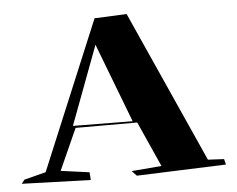

<svg xmlns="http://www.w3.org/2000/svg" viewBox="-46 -709 852 689"><g transform="rotate(-5 380.5 -364.0)"><path d="M254 -73 6 -81 17 -95 95 -115 318 -650 434 -655 679 -109 737 -106 742 -86 420 -74 403 -92 511 -101 438 -264H216L149 -115L252 -101ZM422 -270 313 -555 207 -272Z"/></g></svg>

Font: Xiangcui Kesong Xiangcui Kesong
Style: Regular
Weight: 400
Version: Version 1.501;March 28, 2024;FontCreator 14.0.0.2814 64-bit